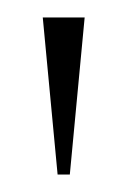

<svg xmlns="http://www.w3.org/2000/svg" viewBox="-20 -719 146 220"><path d="M29 -699H77L60 -519H46Z"/></svg>

Font: Moniqa Cond Heading
Style: Regular
Weight: 400
Width: 3
Designer: Rajesh Rajput
Foundry: Rajesh Rajput
Version: Version 1.000